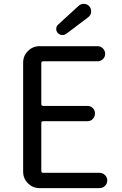

<svg xmlns="http://www.w3.org/2000/svg" viewBox="-20 -972 628 992"><path d="M184.6 0Q149.4 0 124.5 -24.9Q99.6 -49.8 99.6 -85V-648.4Q99.6 -683.6 124.5 -708.5Q149.4 -733.4 184.6 -733.4H484.4Q500 -733.4 511.7 -721.7Q523.4 -710 523.4 -693.8Q523.4 -677.7 511.7 -666.5Q500 -655.3 484.4 -655.3H203.1Q193.4 -655.3 193.4 -645.5V-434.6Q193.4 -424.8 203.1 -424.8H431.6Q448.2 -424.8 459.5 -413.6Q470.7 -402.3 470.7 -385.7Q470.7 -369.1 459.5 -357.4Q448.2 -345.7 431.6 -345.7H203.1Q193.4 -345.7 193.4 -335.9V-88.9Q193.4 -79.1 203.1 -79.1H494.1Q510.7 -79.1 522.5 -67.4Q534.2 -55.7 534.2 -39.6Q534.2 -23.4 522.5 -11.7Q510.7 0 494.1 0ZM323.2 -797.9Q314.5 -791 303.7 -791Q301.8 -791 299.8 -791Q287.1 -792 278.3 -801.8Q270.5 -810.5 270.5 -822.3Q270.5 -836.9 281.2 -845.7L385.7 -941.4Q397.5 -952.1 412.1 -952.1Q413.1 -952.1 415 -952.1Q431.6 -951.2 442.4 -938.5Q451.2 -926.8 451.2 -914.1Q451.2 -894.5 435.5 -882.8Z"/></svg>

Font: Gen Jyuu GothicX Regular
Style: Regular
Weight: 400
Designer: [Source Han Sans]
Ryoko NISHIZUKA  (kana & ideographs); Paul D. Hunt (Latin, Greek & Cyrillic); Wenlong ZHANG  (bopomofo
Version: Version 1.002.20150607